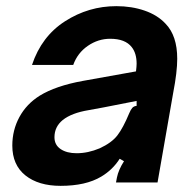

<svg xmlns="http://www.w3.org/2000/svg" viewBox="-20 -593 638 624"><path d="M20 -120Q20 -170 43 -212.5Q66 -255 109 -282Q161 -314 249 -330L422 -361Q424 -377 424 -386Q424 -420 408 -440Q387 -467 338 -467Q299 -467 265.5 -444Q232 -421 218 -382H84Q115 -475 191.5 -524Q268 -573 358 -573Q408 -573 450 -558.5Q492 -544 518 -516Q556 -477 556 -402Q556 -359 543 -292L492 0H357L360 -16Q365 -41 383 -69L369 -77Q346 -41 309 -19Q259 11 177 11Q105 11 62.5 -23Q20 -57 20 -120ZM304 -111Q343 -129 361.5 -153Q380 -177 400 -225Q405 -237 410 -242.5Q415 -248 424 -249V-265L317 -244L268 -235Q213 -226 184 -203Q157 -181 157 -147Q157 -122 177 -108.5Q197 -95 229 -95Q266 -95 304 -111Z"/></svg>

Font: Open Sauce Sans
Style: Bold Italic
Weight: 700
Italic angle: -10°
Designer: Alfredo Marco Pradil
Foundry: Creative Sauce Fz LLC
Version: Version 1.477